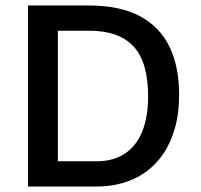

<svg xmlns="http://www.w3.org/2000/svg" viewBox="-20 -680 731 700"><path d="M137 0V-92H331Q395 -92 437 -121Q479 -150 499.5 -203Q520 -256 520 -328Q520 -390 507 -435.5Q494 -481 467.5 -510Q441 -539 400.5 -553.5Q360 -568 306 -568H137V-660H303Q417 -660 490 -621Q563 -582 598 -509.5Q633 -437 633 -335Q633 -265 617 -210.5Q601 -156 573.5 -116.5Q546 -77 508.5 -51Q471 -25 426.5 -12.5Q382 0 334 0ZM82 0V-660H191V0Z"/></svg>

Font: Bricolage Grotesque 96pt ExtraBold Medium
Style: Regular
Weight: 500
Version: Version 1.001;gftools[0.9.33.dev8+g029e19f]